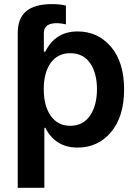

<svg xmlns="http://www.w3.org/2000/svg" viewBox="-20 -705 665 930"><path d="M192.4 -545.4V-455.1H199.7Q248 -552.7 356 -552.7Q454.1 -552.7 517.6 -478.3Q581.1 -403.8 581.1 -272Q581.1 -140.6 518.1 -65.4Q455.1 9.8 356 9.8Q248 9.8 199.7 -85.9H194.8V204.6H65.9V-545.4Q65.9 -616.7 107.2 -650.9Q148.4 -685.1 231.9 -685.1Q274.4 -685.1 299.3 -677.7V-586.9Q276.9 -592.3 258.3 -592.8Q192.4 -593.8 192.4 -545.4ZM320.3 -95.7Q382.3 -95.7 416 -144.8Q449.7 -193.8 449.7 -272.9Q449.7 -351.6 416.3 -399.4Q382.8 -447.3 320.3 -447.3Q259.3 -447.3 225.6 -400.4Q191.9 -353.5 191.9 -272.9Q191.9 -192.4 225.8 -144Q259.8 -95.7 320.3 -95.7Z"/></svg>

Font: Interop SemBd
Style: Regular
Weight: 600
Designer: Rasmus Andersson, Google, Jang Haemin
Foundry: jhaemin
Version: Version 1.007